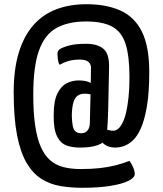

<svg xmlns="http://www.w3.org/2000/svg" viewBox="-20 -702 772 912"><path d="M370 190Q315 190 266 181.5Q217 173 176.5 147.5Q136 122 106.5 72Q77 22 61 -60Q45 -142 45 -263Q45 -374 69.5 -453Q94 -532 139 -583Q184 -634 248 -658Q312 -682 390 -682Q486 -682 553 -651.5Q620 -621 654.5 -550.5Q689 -480 689 -360Q689 -263 678 -198Q667 -133 649.5 -93.5Q632 -54 610.5 -34.5Q589 -15 567.5 -8Q546 -1 528 -1Q491 -1 468 -23Q445 -45 438 -67L451 -107Q464 -96 482.5 -88.5Q501 -81 518 -81Q530 -81 541 -90Q552 -99 562 -118.5Q572 -138 579 -168Q586 -198 590.5 -239.5Q595 -281 595 -335Q595 -435 576.5 -493Q558 -551 513 -575.5Q468 -600 388 -600Q305 -600 249 -569.5Q193 -539 165.5 -463Q138 -387 138 -252Q138 -167 147 -106Q156 -45 173.5 -5Q191 35 217.5 58.5Q244 82 280.5 91.5Q317 101 363 101Q414 101 454.5 96.5Q495 92 530 83Q565 74 595 62Q606 77 613 94Q620 111 620 125Q620 142 590 157Q560 172 504 181Q448 190 370 190ZM365 -69Q377 -69 386 -74Q395 -79 401 -90.5Q407 -102 407 -125L410 -254Q406 -255 398.5 -256Q391 -257 381 -257Q363 -257 349.5 -248Q336 -239 329 -216.5Q322 -194 321 -153Q322 -120 326 -102Q330 -84 340 -76.5Q350 -69 365 -69ZM360 -1Q324 -1 296 -11Q268 -21 251 -54.5Q234 -88 235 -156Q235 -221 252 -256.5Q269 -292 296 -306Q323 -320 354 -320Q368 -320 383.5 -317.5Q399 -315 411 -308Q411 -308 411.5 -328.5Q412 -349 412 -368Q414 -388 407.5 -399Q401 -410 389 -414.5Q377 -419 360 -419Q330 -419 308 -413Q286 -407 263 -394Q256 -407 254.5 -424Q253 -441 253 -446Q253 -460 262 -467Q274 -476 305.5 -485Q337 -494 389 -494Q443 -494 471.5 -470Q500 -446 498 -379L494 -184Q493 -148 491.5 -119.5Q490 -91 488 -72Q487 -55 480.5 -43.5Q474 -32 472 -30Q465 -19 436 -10Q407 -1 360 -1Z"/></svg>

Font: Yanone Kaffeesatz Medium
Style: Regular
Weight: 500
Designer: Yanone (Cyrillic: Daniel Pouzeot, Huerta Tipografica, and Cyreal)
Foundry: Yanone
Version: Version 2.003